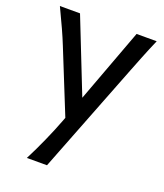

<svg xmlns="http://www.w3.org/2000/svg" viewBox="-136 -589 785 919"><g transform="rotate(20 256.5 -129.5)"><path d="M212.4 239.3H109.9Q123.5 212.9 137.5 183.6Q151.4 154.3 164.8 124.3Q178.2 94.2 190.4 64.7Q202.6 35.2 212.9 7.8L217.3 -3.9L87.9 -324.7Q74.7 -357.9 55.9 -399.4Q37.1 -440.9 9.8 -498H112.3L260.7 -122.1L400.4 -498H502.9Q478.5 -441.4 462.2 -400.1Q445.8 -358.9 432.6 -325.2Z"/></g></svg>

Font: Andika Compact
Style: Regular
Weight: 400
Designer: Victor Gaultney, Annie Olsen, Julie Remington, Don Collingsworth, Eric Hays, Becca Hirsbrunner
Foundry: SIL International
Version: Version 5.000 ; LnSpcTght